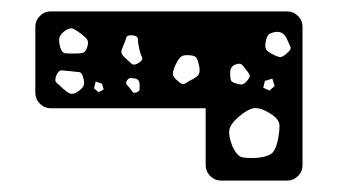

<svg xmlns="http://www.w3.org/2000/svg" viewBox="-20 -430 604 337"><path d="M368 -113Q357 -113 349 -121Q341 -129 341 -140V-240H69Q58 -240 50 -248Q42 -256 42 -267V-383Q42 -394 50 -402Q58 -410 69 -410H484Q495 -410 503 -402Q511 -394 511 -383V-140Q511 -129 503 -121Q495 -113 484 -113ZM122 -371Q114 -377 108.5 -379.5Q103 -382 94 -376Q85 -369 84 -363Q83 -357 86 -346Q89 -337 94.5 -336.5Q100 -336 110 -336Q119 -336 124.5 -337Q130 -338 133 -347Q136 -356 133 -360.5Q130 -365 122 -371ZM483 -363Q477 -375 465 -374Q457 -373 453 -370.5Q449 -368 447 -360Q445 -351 446 -346Q447 -341 456 -336Q465 -331 470.5 -330Q476 -329 484 -337Q492 -343 489.5 -348.5Q487 -354 483 -363ZM213 -368Q203 -369 201.5 -363.5Q200 -358 196 -349Q193 -342 193 -338.5Q193 -335 198 -330Q206 -323 210.5 -318.5Q215 -314 224 -320Q232 -325 229 -330.5Q226 -336 224 -346Q222 -355 222 -361Q222 -367 213 -368ZM330 -312Q328 -321 326 -326.5Q324 -332 314 -333Q303 -334 298.5 -331Q294 -328 289 -318Q284 -308 283.5 -301.5Q283 -295 292 -288Q300 -280 305 -283.5Q310 -287 320 -292Q327 -296 329 -300Q331 -304 330 -312ZM410 -310Q406 -316 403 -317.5Q400 -319 394 -317Q384 -314 384 -302Q384 -294 385 -290Q386 -286 393 -284Q401 -281 405.5 -282Q410 -283 415 -290Q420 -296 417.5 -300Q415 -304 410 -310ZM126 -294Q124 -303 118.5 -303.5Q113 -304 104 -305Q94 -306 88.5 -306.5Q83 -307 79 -298Q75 -288 79.5 -284.5Q84 -281 91 -274Q98 -268 102.5 -266Q107 -264 115 -268Q124 -274 126.5 -279Q129 -284 126 -294ZM218 -292Q212 -293 209 -293Q206 -293 203 -289Q200 -284 202.5 -281.5Q205 -279 208 -275Q211 -271 213 -268.5Q215 -266 220 -268Q225 -270 225 -273Q225 -276 225 -282Q225 -290 218 -292ZM458 -292 445 -288 442 -276 453 -271 462 -279ZM159 -283 148 -287 145 -275 153 -268 162 -273ZM454 -231Q436 -242 425 -240Q414 -238 399 -225Q384 -212 382.5 -201.5Q381 -191 388 -173Q396 -156 405 -154Q414 -152 432 -153Q449 -155 456 -160Q463 -165 467 -181Q471 -200 470.5 -210.5Q470 -221 454 -231Z"/></svg>

Font: Rubik Moonrocks
Style: Regular
Weight: 400
Designer: Hubert and Fischer, NaN
Foundry: Hubert and Fischer, NaN
Version: Version 2.200